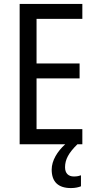

<svg xmlns="http://www.w3.org/2000/svg" viewBox="-20 -734 488 977"><path d="M311 117C311 78 329 44 374 0H399V-77H166V-335H385V-411H166V-638H399V-714H80V0H312C272 36 243 83 243 129C243 190 275 223 341 223C363 223 379 219 392 214V158C384 161 373 164 356 164C328 164 311 148 311 117Z"/></svg>

Font: Noto Sans Kannada Condensed
Style: Regular
Weight: 400
Width: 3
Designer: Jelle Bosma - Monotype Design Team
Foundry: Monotype Imaging Inc.
Version: Version 2.005